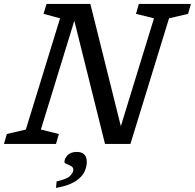

<svg xmlns="http://www.w3.org/2000/svg" viewBox="-42 -727 984 970"><path d="M255.5 -50 241 0H-22L-7.5 -50L88.5 -72.5L261.5 -634.5L178 -657L193 -707H414.5L568.5 -89.5L736 -634.5L645 -657L659.5 -707H922.5L908 -657L812 -634.5L617 0H488.5L333.5 -622L164.5 -72.5ZM283.5 91.5Q283.5 74 299.2 57.2Q315 40.5 346.5 40.5Q370 40.5 383.2 52.8Q396.5 65 396.5 91.5Q396.5 116.5 383.8 142.5Q371 168.5 337.5 189.8Q304 211 241 222.5L244 189.5Q297 178 312.8 160.8Q328.5 143.5 328.5 131Q328.5 118.5 317.2 112.2Q306 106 294.8 101.8Q283.5 97.5 283.5 91.5Z"/></svg>

Font: Newsreader 6pt
Style: Italic
Weight: 400
Italic angle: -17°
Designer: Hugues Gentile
Foundry: Production Type
Version: Version 1.003; ttfautohint (v1.8.3)